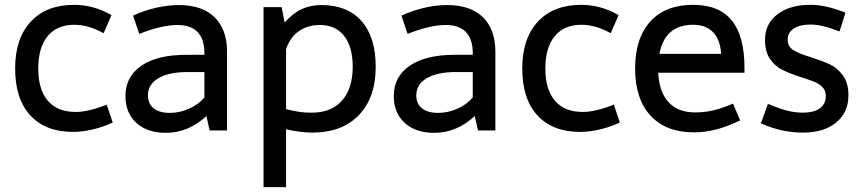

<svg xmlns="http://www.w3.org/2000/svg" viewBox="-20 -543 3588 799"><path d="M443.8 -480 411.1 -404.8Q348.1 -439.9 289.1 -439.9Q217.3 -439.9 178.2 -392.6Q139.2 -345.2 139.2 -257.8Q139.2 -169.9 179.2 -123.5Q219.2 -77.1 294.9 -77.1Q322.8 -77.1 357.4 -85.7Q392.1 -94.2 423.8 -107.9L449.2 -33.2Q411.1 -15.1 367.2 -4.6Q323.2 5.9 284.2 5.9Q168.9 5.9 106 -63Q43 -131.8 43 -257.8Q43 -382.8 107.9 -452.9Q172.9 -522.9 289.1 -522.9Q369.6 -522.9 443.8 -480Z M924.8 -327.1V0H852.5L838.9 -60.1Q763.7 9.8 669.9 9.8Q592.8 9.8 547.4 -31.7Q502 -73.2 502 -143.1Q502 -224.1 568.4 -269.5Q634.8 -314.9 754.9 -314.9H830.6V-329.1Q826.7 -439 717.8 -439Q684.6 -439 643.1 -429Q601.6 -418.9 559.6 -401.9L533.7 -478Q578.6 -499 628.7 -510.5Q678.7 -522 724.6 -522Q820.8 -522 872.8 -471.4Q924.8 -420.9 924.8 -327.1ZM595.7 -146Q595.7 -110.8 619.6 -92Q643.6 -73.2 686.5 -73.2Q727.5 -73.2 766.6 -90.6Q805.7 -107.9 830.6 -137.2V-243.2H760.7Q682.6 -243.2 639.2 -217.5Q595.7 -191.9 595.7 -146Z M1543.5 -265.1Q1543.5 -137.2 1473.6 -64.2Q1403.8 8.8 1279.8 8.8Q1232.9 8.8 1170.4 -4.9V235.8H1076.7V-513.2H1151.9L1164.6 -449.2Q1197.8 -487.3 1234.6 -504.6Q1271.5 -522 1317.9 -522Q1425.8 -522 1484.6 -455.1Q1543.5 -388.2 1543.5 -265.1ZM1447.8 -265.1Q1447.8 -348.1 1412.1 -393.6Q1376.5 -439 1311.5 -439Q1260.7 -439 1224.1 -413.6Q1187.5 -388.2 1170.4 -338.9V-88.9Q1211.4 -79.1 1230.5 -76.7Q1249.5 -74.2 1278.8 -74.2Q1358.9 -74.2 1403.3 -124.5Q1447.8 -174.8 1447.8 -265.1Z M2041.5 -327.1V0H1969.2L1955.6 -60.1Q1880.4 9.8 1786.6 9.8Q1709.5 9.8 1664.1 -31.7Q1618.7 -73.2 1618.7 -143.1Q1618.7 -224.1 1685.1 -269.5Q1751.5 -314.9 1871.6 -314.9H1947.3V-329.1Q1943.4 -439 1834.5 -439Q1801.3 -439 1759.8 -429Q1718.3 -418.9 1676.3 -401.9L1650.4 -478Q1695.3 -499 1745.4 -510.5Q1795.4 -522 1841.3 -522Q1937.5 -522 1989.5 -471.4Q2041.5 -420.9 2041.5 -327.1ZM1712.4 -146Q1712.4 -110.8 1736.3 -92Q1760.3 -73.2 1803.2 -73.2Q1844.2 -73.2 1883.3 -90.6Q1922.4 -107.9 1947.3 -137.2V-243.2H1877.4Q1799.3 -243.2 1755.9 -217.5Q1712.4 -191.9 1712.4 -146Z M2554.2 -480 2521.5 -404.8Q2458.5 -439.9 2399.4 -439.9Q2327.6 -439.9 2288.6 -392.6Q2249.5 -345.2 2249.5 -257.8Q2249.5 -169.9 2289.6 -123.5Q2329.6 -77.1 2405.3 -77.1Q2433.1 -77.1 2467.8 -85.7Q2502.4 -94.2 2534.2 -107.9L2559.6 -33.2Q2521.5 -15.1 2477.5 -4.6Q2433.6 5.9 2394.5 5.9Q2279.3 5.9 2216.3 -63Q2153.3 -131.8 2153.3 -257.8Q2153.3 -382.8 2218.3 -452.9Q2283.2 -522.9 2399.4 -522.9Q2480 -522.9 2554.2 -480Z M2872.1 -75.2Q2911.1 -75.2 2947.5 -83.5Q2983.9 -91.8 3030.3 -111.8L3060.1 -42Q3006.8 -16.1 2960.4 -4.2Q2914.1 7.8 2867.2 7.8Q2751 7.8 2687 -62Q2623 -131.8 2623 -257.8Q2623 -383.8 2686 -453.4Q2749 -522.9 2864.3 -522.9Q2972.2 -522.9 3025.1 -458Q3078.1 -393.1 3078.1 -261.2V-240.2H2719.2Q2723.1 -160.2 2762.2 -117.7Q2801.3 -75.2 2872.1 -75.2ZM2864.3 -439.9Q2747.1 -439.9 2724.1 -318.8H2981Q2977.1 -378.9 2947 -409.4Q2917 -439.9 2864.3 -439.9Z M3498.5 -490.2 3473.6 -412.1Q3400.4 -440.9 3352.5 -440.9Q3308.6 -440.9 3283.2 -424.1Q3257.8 -407.2 3257.8 -377.9Q3257.8 -350.1 3280.3 -335.4Q3302.7 -320.8 3347.7 -307.1Q3400.9 -290 3432.4 -275.6Q3463.9 -261.2 3487.3 -229.7Q3510.7 -198.2 3510.7 -146Q3510.7 -75.2 3459.7 -33.2Q3408.7 8.8 3321.8 8.8Q3231 8.8 3146.5 -29.8L3175.8 -110.8Q3223.6 -90.8 3256.1 -82.5Q3288.6 -74.2 3320.8 -74.2Q3366.7 -74.2 3391.6 -92Q3416.5 -109.9 3416.5 -144Q3416.5 -166 3402.6 -180.4Q3388.7 -194.8 3368.2 -202.9Q3347.7 -210.9 3309.6 -223.1Q3263.7 -238.3 3234.1 -253.2Q3204.6 -268.1 3184.1 -298.1Q3163.6 -328.1 3163.6 -377Q3163.6 -443.8 3215.1 -483.4Q3266.6 -522.9 3352.5 -522.9Q3415.5 -523.4 3498.5 -490.2Z"/></svg>

Font: Sarala
Style: Regular
Weight: 400
Designer: Andres Torresi
Foundry: Huerta Tipografica
Version: Version 1.004;PS 001.003;hotconv 1.0.70;makeotf.lib2.5.58329